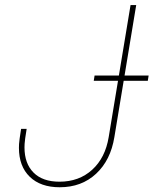

<svg xmlns="http://www.w3.org/2000/svg" viewBox="-20 -748 622 777"><path d="M221.7 9.8Q144 9.8 100.3 -32.7Q56.6 -75.2 56.6 -149.9Q56.6 -156.7 57.1 -165.3Q57.6 -173.8 59.6 -188.2Q61.5 -202.6 65.4 -226.6H87.9Q84 -202.6 82 -188.5Q80.1 -174.3 79.6 -166.3Q79.1 -158.2 79.1 -151.4Q79.1 -86.4 115.7 -49.6Q152.3 -12.7 220.7 -12.7Q299.8 -12.7 353 -61Q406.2 -109.4 419.9 -193.4L508.3 -727.5H531.2L442.9 -193.4Q427.7 -99.6 368.9 -44.9Q310.1 9.8 221.7 9.8ZM359.4 -420.9 362.8 -442.4H581.5L578.1 -420.9Z"/></svg>

Font: Inter 18pt Thin
Style: Italic
Weight: 250
Italic angle: -9.3988°
Version: Version 4.001;git-66647c0bb